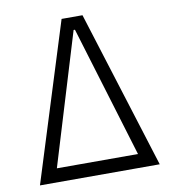

<svg xmlns="http://www.w3.org/2000/svg" viewBox="-79 -762 744 831"><g transform="rotate(-10 293.0 -346.5)"><path d="M29.8 0 247.1 -693.4H338.9L556.2 0ZM114.7 -60.1H471.2L295.9 -637.2H290Z"/></g></svg>

Font: CaskaydiaMono NF Light
Style: Regular
Weight: 300
Designer: Aaron Bell
Foundry: Saja Typeworks
Version: Version 2111.001; ttfautohint (v1.8.4);Nerd Fonts 3.1.1